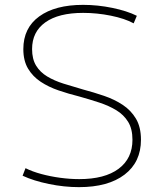

<svg xmlns="http://www.w3.org/2000/svg" viewBox="-20 -760 673 790"><path d="M305 10Q244 10 181 -3Q118 -16 73 -37L85 -68Q113 -54 150 -44Q187 -34 227.5 -28.5Q268 -23 306 -23Q411 -23 468 -65.5Q525 -108 525 -185Q525 -230 507 -259Q489 -288 458.5 -306.5Q428 -325 388.5 -338Q349 -351 306 -363Q262 -374 221 -388Q180 -402 147.5 -423.5Q115 -445 95.5 -477.5Q76 -510 76 -558Q76 -645 141.5 -692.5Q207 -740 322 -740Q382 -740 442.5 -727.5Q503 -715 543 -695L530 -664Q493 -684 436 -695.5Q379 -707 322 -707Q221 -707 166.5 -668Q112 -629 112 -558Q112 -517 128.5 -490Q145 -463 174 -445.5Q203 -428 241 -416Q279 -404 321 -392Q366 -380 408.5 -365.5Q451 -351 485 -328.5Q519 -306 539.5 -271.5Q560 -237 560 -185Q560 -93 492.5 -41.5Q425 10 305 10Z"/></svg>

Font: M PLUS 1 ExtraLight
Style: Regular
Weight: 250
Version: Version 1.001